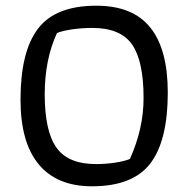

<svg xmlns="http://www.w3.org/2000/svg" viewBox="-20 -646 661 674"><path d="M52 -296Q52 -465 113.5 -545.5Q175 -626 318 -626Q446 -626 507.5 -549.5Q569 -473 569 -321Q569 -152 507.5 -72Q446 8 303 8Q180 8 116 -69Q52 -146 52 -296ZM436 -88Q484 -194 484 -302Q484 -432 443.5 -490Q403 -548 304 -548Q269 -548 234 -543Q199 -538 180 -530Q137 -437 137 -315Q137 -186 178 -128Q219 -70 317 -70Q351 -70 384 -75Q417 -80 436 -88Z"/></svg>

Font: Athiti Medium
Style: Regular
Weight: 500
Designer: CadsonDemak Team
Foundry: CadsonDemak
Version: Version 1.032